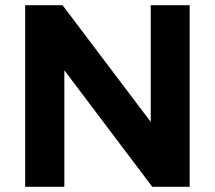

<svg xmlns="http://www.w3.org/2000/svg" viewBox="-20 -720 828 740"><path d="M567 0 228 -449V0H77V-700H221L561 -250V-700H711V0Z"/></svg>

Font: Montserrat Semi Bold
Style: Regular
Weight: 600
Designer: Julieta Ulanovsky
Foundry: Julieta Ulanovsky
Version: Version 3.001 September 28, 2015